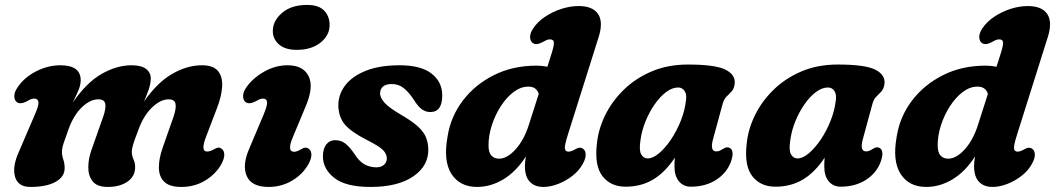

<svg xmlns="http://www.w3.org/2000/svg" viewBox="-20 -744 4275 778"><path d="M350 -134.5 398.5 -272Q410 -305.5 406.5 -323.5Q403 -341.5 378.5 -341.5Q345.5 -341.5 312.2 -309.8Q279 -278 258.5 -222.5Q244.5 -183.5 237.8 -163.8Q231 -144 231 -129Q231 -113 236.5 -97.5Q242 -82 242 -62.5Q242 -27.5 205 -7Q168 13.5 103 13.5Q53 13.5 41 -27.5Q29 -68.5 57 -130L120.5 -278Q137.5 -316 135.8 -330.2Q134 -344.5 118 -344.5Q111.5 -344.5 104.2 -341.5Q97 -338.5 87 -332.5Q63 -320.5 49 -329.5Q38.5 -337 38 -353.5Q37.5 -370 50.5 -389Q77.5 -430 126 -454.8Q174.5 -479.5 224.5 -479.5Q307 -479.5 307 -419Q307 -399 297 -376Q287 -353 274.5 -328Q331 -410 392.2 -444.8Q453.5 -479.5 513 -479.5Q552.5 -479.5 571.8 -464.8Q591 -450 591 -426.5Q590.5 -404 582.2 -380.2Q574 -356.5 563 -332Q617.5 -410 678 -444.8Q738.5 -479.5 798 -479.5Q845.5 -479.5 864.2 -455.2Q883 -431 880 -391Q877 -351 858.5 -304L815 -190Q791.5 -130 819.5 -130Q831.5 -130 848 -139.5Q857 -145 864.5 -145.8Q872 -146.5 879.5 -140Q888.5 -133 888.8 -117.2Q889 -101.5 877.5 -80Q855 -39 812 -12.8Q769 13.5 715 13.5Q667 13.5 645.5 -7.5Q624 -28.5 623.8 -64.8Q623.5 -101 639.5 -146.5L683.5 -272Q694.5 -304.5 691.2 -323Q688 -341.5 663 -341.5Q630 -341.5 595 -307.5Q560 -273.5 539 -213Q524 -174.5 519 -156.8Q514 -139 514 -130.5Q514 -113 521.2 -97.5Q528.5 -82 527.5 -64Q526.5 -28 495.5 -7.2Q464.5 13.5 416.5 13.5Q373.5 13.5 355.5 -9.2Q337.5 -32 337.8 -66.2Q338 -100.5 350 -134.5Z M1182.5 -542Q1134.5 -542 1109.5 -564.8Q1084.5 -587.5 1085.5 -620.5Q1086.5 -661 1123.8 -692.5Q1161 -724 1224.5 -724Q1272.5 -724 1294.5 -700Q1316.5 -676 1315.5 -640Q1314.5 -599.5 1278 -570.8Q1241.5 -542 1182.5 -542ZM1166.5 -188Q1141.5 -129 1172 -129Q1183 -129 1200.5 -139.5Q1209 -145 1216.8 -145.8Q1224.5 -146.5 1232.5 -140Q1241.5 -133 1241.8 -117.2Q1242 -101.5 1230.5 -80Q1208 -39 1164.8 -12.8Q1121.5 13.5 1068 13.5Q999 13.5 979.8 -30.8Q960.5 -75 990.5 -143L1047.5 -278Q1064 -317 1062.2 -330.8Q1060.5 -344.5 1045 -344.5Q1038 -344.5 1030.8 -341.2Q1023.5 -338 1014 -332.5Q990.5 -320.5 976 -329.5Q965.5 -337 965 -353.5Q964.5 -370 977.5 -389Q1002 -425.5 1048.2 -452.5Q1094.5 -479.5 1145.5 -479.5Q1208.5 -479.5 1230.5 -435.5Q1252.5 -391.5 1218 -311.5Z M1505 -66Q1525 -66 1536.2 -76.5Q1547.5 -87 1547.5 -102.5Q1547 -121 1531.5 -136.5Q1516 -152 1465.5 -177.5Q1405.5 -208 1379.2 -237.5Q1353 -267 1351 -313.5Q1350 -359.5 1378 -397Q1406 -434.5 1461.8 -457Q1517.5 -479.5 1599.5 -479.5Q1685.5 -479.5 1728.8 -445.8Q1772 -412 1772 -357.5Q1772 -290 1724 -290Q1705 -290 1689.8 -300.8Q1674.5 -311.5 1657 -339.5Q1637.5 -369.5 1616.5 -386.5Q1595.5 -403.5 1568 -403.5Q1520 -403.5 1520 -363.5Q1521.5 -347 1537.8 -328.2Q1554 -309.5 1600 -282Q1644.5 -256.5 1669.2 -235.2Q1694 -214 1704.2 -191.8Q1714.5 -169.5 1715.5 -141Q1717.5 -72.5 1655 -29.5Q1592.5 13.5 1481.5 13.5Q1381 13.5 1334.5 -23.2Q1288 -60 1288.5 -111.5Q1289 -142.5 1302.5 -159.2Q1316 -176 1338 -176Q1362.5 -176 1379.8 -162Q1397 -148 1414 -123.5Q1435 -90 1457 -78Q1479 -66 1505 -66Z M2406 -594.5 2281 -198Q2267 -154 2269 -141.8Q2271 -129.5 2283.5 -129.5Q2294.5 -129.5 2311.5 -139.5Q2330.5 -151 2344 -140Q2353 -133 2353.2 -117.2Q2353.5 -101.5 2341.5 -80Q2326.5 -52.5 2299.5 -31.5Q2272.5 -10.5 2241.2 1.5Q2210 13.5 2182 13.5Q2146.5 13.5 2126.8 -7.5Q2107 -28.5 2107 -71Q2107 -89.5 2111 -110Q2070.5 -47.5 2019.2 -17Q1968 13.5 1913 13.5Q1843.5 13.5 1809.5 -39Q1775.5 -91.5 1793.5 -190.5Q1806 -271 1855.2 -336Q1904.5 -401 1981.2 -439.5Q2058 -478 2153.5 -478Q2177 -478 2198 -473.5L2214.5 -525.5Q2225 -558 2224.5 -571.2Q2224 -584.5 2208.5 -584.5Q2201.5 -584.5 2194.5 -581.5Q2187.5 -578.5 2177 -572.5Q2153.5 -560 2139 -569.5Q2128.5 -577 2128 -593.2Q2127.5 -609.5 2140.5 -629Q2158.5 -656 2188.8 -676.2Q2219 -696.5 2254.8 -708Q2290.5 -719.5 2324.5 -719.5Q2382 -719.5 2403.5 -687.2Q2425 -655 2406 -594.5ZM1959.5 -155Q1959.5 -126 1971.2 -113.5Q1983 -101 2002 -101Q2035 -101 2069.5 -139.2Q2104 -177.5 2123.5 -240L2163 -363.5Q2154 -393 2121 -393Q2090 -393 2061.2 -371.2Q2032.5 -349.5 2009.5 -314Q1986.5 -278.5 1973 -236.8Q1959.5 -195 1959.5 -155Z M2869.5 -181Q2855.5 -130.5 2882.5 -130.5Q2891.5 -130.5 2897.5 -133.8Q2903.5 -137 2912 -142Q2926.5 -151 2938 -144Q2946.5 -139.5 2948.2 -125.8Q2950 -112 2941.5 -88Q2924.5 -42.5 2881.5 -15Q2838.5 12.5 2779 12.5Q2749.5 12.5 2731.2 -9.2Q2713 -31 2713 -70Q2713 -88.5 2714.5 -105Q2674.5 -45 2626 -16.2Q2577.5 12.5 2515 12.5Q2455 12.5 2421.8 -29.5Q2388.5 -71.5 2398.5 -160Q2404 -219.5 2432 -276.8Q2460 -334 2507.8 -380.5Q2555.5 -427 2621 -454.8Q2686.5 -482.5 2767.5 -482.5Q2878 -482.5 2919.5 -461.8Q2961 -441 2957 -404.5Q2954.5 -384.5 2944.8 -373.8Q2935 -363 2924.5 -353Q2914 -343 2909 -326ZM2575 -174Q2569 -134 2578.5 -118Q2588 -102 2604.5 -102Q2625.5 -102 2650.5 -123Q2675.5 -144 2698.8 -178.5Q2722 -213 2738.8 -255Q2755.5 -297 2760 -339.5Q2763 -363 2753.5 -376.2Q2744 -389.5 2728 -389.5Q2704 -389.5 2679.2 -371Q2654.5 -352.5 2632.8 -321.2Q2611 -290 2595.5 -251.8Q2580 -213.5 2575 -174Z M3476.5 -181Q3462.5 -130.5 3489.5 -130.5Q3498.5 -130.5 3504.5 -133.8Q3510.5 -137 3519 -142Q3533.5 -151 3545 -144Q3553.5 -139.5 3555.2 -125.8Q3557 -112 3548.5 -88Q3531.5 -42.5 3488.5 -15Q3445.5 12.5 3386 12.5Q3356.5 12.5 3338.2 -9.2Q3320 -31 3320 -70Q3320 -88.5 3321.5 -105Q3281.5 -45 3233 -16.2Q3184.5 12.5 3122 12.5Q3062 12.5 3028.8 -29.5Q2995.5 -71.5 3005.5 -160Q3011 -219.5 3039 -276.8Q3067 -334 3114.8 -380.5Q3162.5 -427 3228 -454.8Q3293.5 -482.5 3374.5 -482.5Q3485 -482.5 3526.5 -461.8Q3568 -441 3564 -404.5Q3561.5 -384.5 3551.8 -373.8Q3542 -363 3531.5 -353Q3521 -343 3516 -326ZM3182 -174Q3176 -134 3185.5 -118Q3195 -102 3211.5 -102Q3232.5 -102 3257.5 -123Q3282.5 -144 3305.8 -178.5Q3329 -213 3345.8 -255Q3362.5 -297 3367 -339.5Q3370 -363 3360.5 -376.2Q3351 -389.5 3335 -389.5Q3311 -389.5 3286.2 -371Q3261.5 -352.5 3239.8 -321.2Q3218 -290 3202.5 -251.8Q3187 -213.5 3182 -174Z M4226 -594.5 4101 -198Q4087 -154 4089 -141.8Q4091 -129.5 4103.5 -129.5Q4114.5 -129.5 4131.5 -139.5Q4150.5 -151 4164 -140Q4173 -133 4173.2 -117.2Q4173.5 -101.5 4161.5 -80Q4146.5 -52.5 4119.5 -31.5Q4092.5 -10.5 4061.2 1.5Q4030 13.5 4002 13.5Q3966.5 13.5 3946.8 -7.5Q3927 -28.5 3927 -71Q3927 -89.5 3931 -110Q3890.5 -47.5 3839.2 -17Q3788 13.5 3733 13.5Q3663.5 13.5 3629.5 -39Q3595.5 -91.5 3613.5 -190.5Q3626 -271 3675.2 -336Q3724.5 -401 3801.2 -439.5Q3878 -478 3973.5 -478Q3997 -478 4018 -473.5L4034.5 -525.5Q4045 -558 4044.5 -571.2Q4044 -584.5 4028.5 -584.5Q4021.5 -584.5 4014.5 -581.5Q4007.5 -578.5 3997 -572.5Q3973.5 -560 3959 -569.5Q3948.5 -577 3948 -593.2Q3947.5 -609.5 3960.5 -629Q3978.5 -656 4008.8 -676.2Q4039 -696.5 4074.8 -708Q4110.5 -719.5 4144.5 -719.5Q4202 -719.5 4223.5 -687.2Q4245 -655 4226 -594.5ZM3779.5 -155Q3779.5 -126 3791.2 -113.5Q3803 -101 3822 -101Q3855 -101 3889.5 -139.2Q3924 -177.5 3943.5 -240L3983 -363.5Q3974 -393 3941 -393Q3910 -393 3881.2 -371.2Q3852.5 -349.5 3829.5 -314Q3806.5 -278.5 3793 -236.8Q3779.5 -195 3779.5 -155Z"/></svg>

Font: Fraunces 9pt SuperSoft
Style: Bold Italic
Weight: 700
Italic angle: -16°
Version: Version 1.000;[b76b70a41]